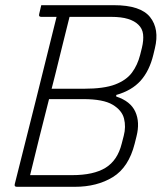

<svg xmlns="http://www.w3.org/2000/svg" viewBox="-20 -720 640 740"><path d="M268 0H45Q34 0 37 -11Q78 -172 118 -333Q158 -494 198 -655H139Q128 -655 131 -666Q133 -675 135 -683Q137 -691 139 -700H419Q522 -700 558.5 -654Q595 -608 577 -534L571 -509Q556 -447 522 -409Q488 -371 428 -354V-348Q483 -330 501.5 -289.5Q520 -249 506 -194L499 -166Q476 -75 415 -37.5Q354 0 268 0ZM193 -433Q186 -406 179 -378H304Q381 -378 424 -394.5Q467 -411 488.5 -440Q510 -469 520 -508L527 -536Q534 -565 531.5 -587.5Q529 -610 513 -625Q499 -639 473.5 -647Q448 -655 408 -655H248Q234 -600 220.5 -544.5Q207 -489 193 -433ZM96 -45H258Q341 -45 387 -73.5Q433 -102 449 -166L457 -197Q466 -231 458 -263Q450 -295 414 -316.5Q378 -338 301 -338H169Q150 -265 132 -191.5Q114 -118 96 -45Z"/></svg>

Font: Recursive Sn Lnr St Lt
Style: Italic
Weight: 300
Italic angle: -15°
Version: Version 1.079;hotconv 1.0.112;makeotfexe 2.5.65598; ttfautoh